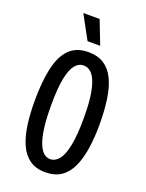

<svg xmlns="http://www.w3.org/2000/svg" viewBox="-161 -937 783 1028"><g transform="rotate(20 231.0 -423.5)"><path d="M229 12Q175 12 139.5 -13.5Q104 -39 83.5 -85Q63 -131 54.5 -193Q46 -255 46 -328Q46 -439 63.5 -516Q81 -593 121 -632.5Q161 -672 229 -672Q282 -672 318 -648.5Q354 -625 375.5 -580.5Q397 -536 406.5 -472Q416 -408 416 -327Q416 -253 406.5 -190.5Q397 -128 376 -82.5Q355 -37 319 -12.5Q283 12 229 12ZM229 -63Q258 -63 279.5 -89Q301 -115 313 -174.5Q325 -234 325 -333Q325 -425 313.5 -483Q302 -541 280.5 -568.5Q259 -596 228 -596Q201 -596 180.5 -571.5Q160 -547 148.5 -490.5Q137 -434 137 -336Q137 -259 144 -207Q151 -155 163.5 -123.5Q176 -92 193 -77.5Q210 -63 229 -63ZM203 -725 130 -859H223L275 -725Z"/></g></svg>

Font: Bricolage Grotesque 36pt Condensed
Style: Regular
Weight: 400
Width: 3
Designer: Mathieu Triay
Foundry: Atelier Triay
Version: Version 1.001;gftools[0.9.33.dev8+g029e19f]